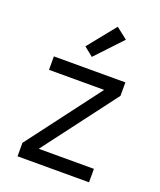

<svg xmlns="http://www.w3.org/2000/svg" viewBox="-141 -851 782 939"><g transform="rotate(20 250.0 -381.5)"><path d="M64 0V-70L351 -450H64V-520H436V-450L149 -70H436V0ZM239 -581 192 -619 308 -763 367 -717Z"/></g></svg>

Font: Iosevka Custom
Style: Regular
Weight: 400
Monospace: yes
Designer: Belleve Invis
Foundry: Belleve Invis
Version: Version 32.5.0; ttfautohint (v1.8.4)